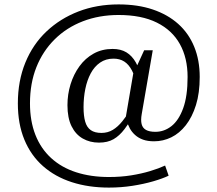

<svg xmlns="http://www.w3.org/2000/svg" viewBox="-20 -696 985 871"><path d="M474 107Q528 107 575 99.5Q622 92 661.5 80Q701 68 729 55L745 101Q718 114 675 126.5Q632 139 580.5 147Q529 155 474 155Q382 155 306 130.5Q230 106 175 57.5Q120 9 90.5 -62.5Q61 -134 61 -227Q61 -329 95 -412Q129 -495 191 -553.5Q253 -612 336 -644Q419 -676 518 -676Q605 -676 673 -653Q741 -630 788.5 -587.5Q836 -545 861 -484Q886 -423 886 -347Q886 -274 869 -219.5Q852 -165 823 -128Q794 -91 757 -73Q720 -55 679 -55Q650 -55 629 -62.5Q608 -70 593 -83.5Q578 -97 569 -113.5Q560 -130 555 -149H548L588 -383L594 -381L634 -468H673L623 -179Q618 -151 622.5 -133Q627 -115 642.5 -106.5Q658 -98 685 -98Q725 -98 758 -124Q791 -150 811 -205Q831 -260 831 -347Q831 -433 796 -496Q761 -559 691.5 -593.5Q622 -628 518 -628Q430 -628 356 -599.5Q282 -571 228 -517.5Q174 -464 145 -391Q116 -318 116 -227Q116 -147 140.5 -84.5Q165 -22 212 21Q259 64 325.5 85.5Q392 107 474 107ZM429 -49Q388 -49 355.5 -67.5Q323 -86 304.5 -123.5Q286 -161 286 -219Q286 -268 300 -313.5Q314 -359 340.5 -395.5Q367 -432 405 -453Q443 -474 491 -474Q528 -474 553.5 -458.5Q579 -443 596 -413Q613 -383 624 -338L602 -306Q593 -349 578.5 -376.5Q564 -404 543.5 -417Q523 -430 495 -430Q460 -430 434 -412Q408 -394 391.5 -363Q375 -332 367 -292.5Q359 -253 359 -210Q359 -170 366.5 -144Q374 -118 392 -105.5Q410 -93 440 -93Q469 -93 492 -107Q515 -121 535 -146Q555 -171 575 -202L596 -186Q568 -141 545 -110.5Q522 -80 495 -64.5Q468 -49 429 -49Z"/></svg>

Font: Roboto Serif Light
Style: Regular
Weight: 300
Designer: Greg Gazdowicz
Foundry: Commercial Type
Version: Version 1.008